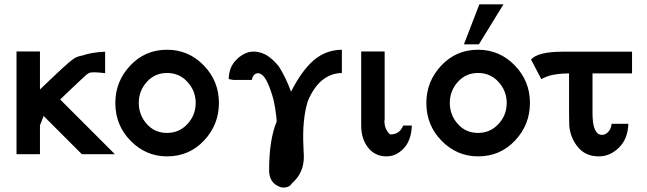

<svg xmlns="http://www.w3.org/2000/svg" viewBox="-20 -710 2977 884"><path d="M56 0V-473H164V-298Q184 -317 208 -340Q232 -363 244.5 -374.5Q257 -386 272 -400Q287 -414 295 -420.5Q303 -427 312.5 -434.5Q322 -442 328.5 -445Q335 -448 342.5 -450.5Q350 -453 358 -454Q400 -469 464 -472V-373Q410 -380 392 -375Q380 -369 369 -358Q351 -342 312.5 -305Q274 -268 257 -252L509 0H357L181 -176L164 -133V0Z M511 -236Q511 -335 579.5 -408Q648 -481 749 -481Q848 -481 918 -409Q988 -337 988 -236Q988 -136 919.5 -63Q851 10 749 10Q652 10 581.5 -61.5Q511 -133 511 -236ZM619 -236Q619 -181 655.5 -139.5Q692 -98 749 -98Q805 -98 843 -139Q881 -180 881 -236Q881 -291 843.5 -332.5Q806 -374 749 -374Q693 -374 656 -333Q619 -292 619 -236Z M1033 -346Q1034 -395 1060.5 -426.5Q1087 -458 1125 -470Q1166 -479 1209 -455Q1235 -439 1264 -404Q1298 -349 1320 -288Q1370 -386 1425 -433Q1480 -480 1554 -481V-374Q1450 -371 1397 -244Q1371 -159 1377 -36Q1377 -29 1379 9Q1380 86 1324 134Q1316 149 1296.5 152.5Q1277 156 1263 148Q1219 129 1219 73Q1219 -66 1254 -151V-150Q1254 -166 1247 -210.5Q1240 -255 1228 -288Q1200 -373 1168 -373Q1157 -373 1149 -364Q1141 -355 1140 -342H1054Z M1643 -133V-473H1750L1751 -472V-163Q1751 -161 1750.5 -157.5Q1750 -154 1750 -153Q1750 -114 1776 -91Q1821 -91 1836 -132H1876Q1874 -64 1839 -27Q1804 10 1760 10Q1707 10 1675 -30Q1643 -70 1643 -133Z M2116 -506 2187 -690H2298L2185 -506ZM1943 -236Q1943 -335 2011.5 -408Q2080 -481 2181 -481Q2280 -481 2350 -409Q2420 -337 2420 -236Q2420 -136 2351.5 -63Q2283 10 2181 10Q2084 10 2013.5 -61.5Q1943 -133 1943 -236ZM2051 -236Q2051 -181 2087.5 -139.5Q2124 -98 2181 -98Q2237 -98 2275 -139Q2313 -180 2313 -236Q2313 -291 2275.5 -332.5Q2238 -374 2181 -374Q2125 -374 2088 -333Q2051 -292 2051 -236Z M2425 -436Q2457 -472 2571 -472H2890V-372H2708V-189Q2708 -89 2752 -89Q2768 -89 2781 -103.5Q2794 -118 2796 -140H2873Q2871 -71 2830 -30.5Q2789 10 2737 10Q2676 10 2641 -32.5Q2606 -75 2601 -131Q2600 -152 2600 -195V-372Q2569 -372 2545 -368.5Q2521 -365 2511 -362Q2501 -359 2487.5 -353Q2474 -347 2472 -346Z"/></svg>

Font: Coval
Style: Medium
Weight: 500
Foundry: Context Ltd
Version: Version 001.000